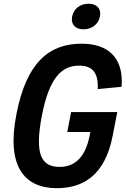

<svg xmlns="http://www.w3.org/2000/svg" viewBox="-20 -970 660 1002"><path d="M351 -385 331 -281H451.5L447.5 -261C424.5 -144 366 -99 291.5 -99C196 -99 159.5 -163 198.5 -366C236 -560.5 299.5 -627.5 393 -627.5C458 -627.5 494.5 -595.5 490 -505L614.5 -517C627 -676.5 536 -742 406 -742C234 -742 117 -641 65.5 -373C13 -105.5 104 12 276.5 12C411 12 527.5 -52 568 -261.5L592 -385ZM416 -817C459 -817 493.5 -843 501.5 -884C509.5 -925 485 -950.5 442 -950.5C399 -950.5 364.5 -925 356.5 -884C348.5 -843 373 -817 416 -817Z"/></svg>

Font: Monaspace Neon SemiBold
Style: Italic
Weight: 600
Italic angle: -11°
Designer: Riley Cran & the Lettermatic Team
Foundry: Lettermatic
Version: Version 1.200 (Monaspace Neon)